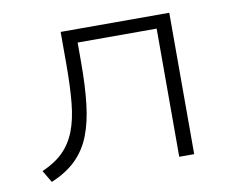

<svg xmlns="http://www.w3.org/2000/svg" viewBox="-61 -571 805 658"><g transform="rotate(-10 341.0 -241.5)"><path d="M69 9 44 -33Q90 -53 118 -81Q146 -109 161.5 -149Q177 -189 182.5 -245.5Q188 -302 188 -379V-492H566V0H514V-446H239V-377Q239 -297 232 -234.5Q225 -172 207 -125.5Q189 -79 155.5 -46Q122 -13 69 9Z"/></g></svg>

Font: Nunito Sans 7pt SemiExpanded ExtraLight
Style: Regular
Weight: 250
Width: 6
Designer: Vernon Adams
Foundry: Vernon Adams
Version: Version 3.101;gftools[0.9.27]